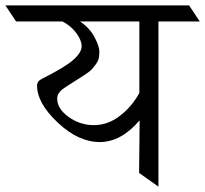

<svg xmlns="http://www.w3.org/2000/svg" viewBox="-80 -695 764 715"><path d="M510 -615V0L438 -51L440 -247Q371 -166 291.5 -166Q212 -166 135 -238.5Q58 -311 58 -376Q58 -393 77 -402Q163 -445 193.5 -472.5Q224 -500 224 -522.5Q224 -545 204.5 -571.5Q185 -598 153 -615H-20L-60 -675H624L664 -615ZM439 -349V-615H218Q254 -591 272 -556.5Q290 -522 290 -503.5Q290 -485 287 -475Q284 -465 276.5 -455Q269 -445 263 -438Q257 -431 243 -421.5Q229 -412 221 -407Q213 -402 195 -390.5Q177 -379 172.5 -376Q168 -373 159.5 -367.5Q151 -362 148.5 -359.5Q146 -357 142 -352Q133 -341 133 -328Q133 -290 175.5 -259.5Q218 -229 270 -229Q322 -229 367 -264Q412 -299 439 -349Z"/></svg>

Font: Halant
Style: Regular
Weight: 400
Designer: Hitesh Malaviya (Devanagari), Satya Rajpurohit (Latin)
Foundry: Indian Type Foundry
Version: Version 1.100;PS 1.0;hotconv 1.0.78;makeotf.lib2.5.61930; tt